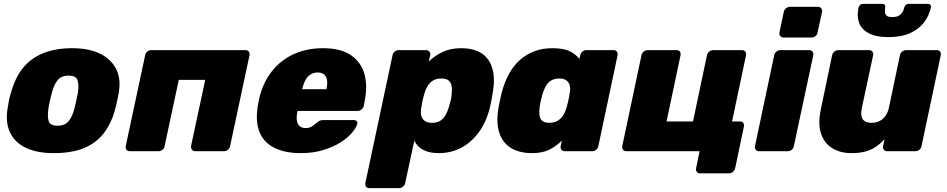

<svg xmlns="http://www.w3.org/2000/svg" viewBox="-20 -778 4871 988"><path d="M256 10Q173 10 116 -16Q59 -42 33.5 -92.5Q8 -143 18 -214Q21 -235 26 -260Q31 -285 38 -306Q58 -378 98 -428Q138 -478 201.5 -504Q265 -530 353 -530Q433 -530 490 -504Q547 -478 575 -428Q603 -378 592 -306Q588 -285 583 -260Q578 -235 572 -214Q553 -143 514 -92.5Q475 -42 412 -16Q349 10 256 10ZM276 -131Q313 -131 332 -153Q351 -175 363 -219Q367 -234 372.5 -260Q378 -286 381 -301Q387 -344 378.5 -366.5Q370 -389 333 -389Q297 -389 277.5 -366.5Q258 -344 247 -301Q243 -286 237 -260Q231 -234 229 -219Q223 -175 231 -153Q239 -131 276 -131Z M648 0Q637 0 631 -7.5Q625 -15 627 -26L727 -494Q729 -505 738 -512.5Q747 -520 758 -520H1243Q1254 -520 1260 -512.5Q1266 -505 1264 -494L1164 -26Q1162 -15 1153 -7.5Q1144 0 1133 0H985Q974 0 968 -7.5Q962 -15 963 -26L1036 -367H900L827 -26Q826 -15 816.5 -7.5Q807 0 796 0Z M1528 10Q1445 10 1389.5 -18.5Q1334 -47 1313 -105Q1292 -163 1310 -252Q1311 -256 1312 -262.5Q1313 -269 1314 -272Q1334 -355 1380 -412.5Q1426 -470 1493 -500Q1560 -530 1642 -530Q1734 -530 1786.5 -493.5Q1839 -457 1855.5 -396.5Q1872 -336 1857 -261L1852 -233Q1850 -223 1840.5 -215Q1831 -207 1820 -207H1511Q1511 -207 1510.5 -205Q1510 -203 1510 -201Q1505 -177 1507.5 -158.5Q1510 -140 1521.5 -129.5Q1533 -119 1553 -119Q1566 -119 1576 -123Q1586 -127 1594 -133.5Q1602 -140 1609 -146Q1620 -155 1626.5 -157.5Q1633 -160 1644 -160H1801Q1811 -160 1816 -154Q1821 -148 1818 -139Q1813 -121 1792 -95.5Q1771 -70 1733.5 -46Q1696 -22 1644 -6Q1592 10 1528 10ZM1535 -319H1660V-321Q1666 -348 1662.5 -367Q1659 -386 1647 -395.5Q1635 -405 1615 -405Q1595 -405 1579 -395.5Q1563 -386 1552.5 -367Q1542 -348 1535 -321Z M1880 190Q1869 190 1863.5 182.5Q1858 175 1860 164L2000 -494Q2002 -505 2011 -512.5Q2020 -520 2031 -520H2172Q2183 -520 2189.5 -512.5Q2196 -505 2194 -494L2186 -461Q2216 -491 2257.5 -510.5Q2299 -530 2353 -530Q2400 -530 2434.5 -516Q2469 -502 2490.5 -473.5Q2512 -445 2519 -401Q2526 -357 2515 -298Q2512 -277 2508.5 -260Q2505 -243 2500 -221Q2481 -147 2442.5 -95.5Q2404 -44 2352 -17Q2300 10 2238 10Q2192 10 2160 -5.5Q2128 -21 2112 -54L2065 164Q2063 175 2053.5 182.5Q2044 190 2034 190ZM2203 -146Q2229 -146 2245.5 -156.5Q2262 -167 2272.5 -185.5Q2283 -204 2290 -228Q2295 -243 2299 -260Q2303 -277 2304 -292Q2307 -316 2304 -334.5Q2301 -353 2289 -363.5Q2277 -374 2250 -374Q2225 -374 2207.5 -363Q2190 -352 2179.5 -334Q2169 -316 2163 -294Q2157 -273 2153.5 -256.5Q2150 -240 2147 -219Q2144 -198 2148 -182Q2152 -166 2165.5 -156Q2179 -146 2203 -146Z M2717 10Q2671 10 2634.5 -4Q2598 -18 2574.5 -47Q2551 -76 2543 -120Q2535 -164 2545 -223Q2549 -245 2552.5 -261Q2556 -277 2561 -298Q2575 -354 2599 -397.5Q2623 -441 2656 -470Q2689 -499 2730.5 -514.5Q2772 -530 2821 -530Q2880 -530 2911.5 -514.5Q2943 -499 2961 -475L2966 -494Q2968 -505 2977 -512.5Q2986 -520 2996 -520H3137Q3148 -520 3154 -512.5Q3160 -505 3158 -494L3059 -26Q3057 -15 3048 -7.5Q3039 0 3028 0H2887Q2876 0 2869.5 -7.5Q2863 -15 2865 -26L2871 -54Q2841 -25 2806 -7.5Q2771 10 2717 10ZM2807 -146Q2833 -146 2850.5 -157Q2868 -168 2879 -186Q2890 -204 2896 -226Q2902 -248 2905.5 -264.5Q2909 -281 2912 -301Q2916 -322 2912 -338Q2908 -354 2895 -364Q2882 -374 2858 -374Q2833 -374 2816 -363.5Q2799 -353 2788.5 -334.5Q2778 -316 2771 -292Q2767 -277 2763 -260Q2759 -243 2757 -228Q2754 -204 2756 -185.5Q2758 -167 2770 -156.5Q2782 -146 2807 -146Z M3582 114Q3571 114 3565.5 106Q3560 98 3562 88L3580 0H3202Q3192 0 3186 -7.5Q3180 -15 3182 -26L3281 -494Q3283 -505 3292.5 -512.5Q3302 -520 3313 -520H3462Q3473 -520 3478.5 -512.5Q3484 -505 3482 -494L3410 -153H3546L3618 -494Q3620 -505 3629.5 -512.5Q3639 -520 3650 -520H3799Q3809 -520 3815 -512.5Q3821 -505 3819 -494L3747 -153H3788Q3799 -153 3804.5 -145.5Q3810 -138 3808 -127L3763 88Q3761 98 3751.5 106Q3742 114 3731 114Z M3886 0Q3875 0 3869 -7.5Q3863 -15 3865 -26L3964 -494Q3966 -505 3975.5 -512.5Q3985 -520 3996 -520H4144Q4155 -520 4161 -512.5Q4167 -505 4165 -494L4065 -26Q4063 -15 4054 -7.5Q4045 0 4034 0ZM4012 -585Q4001 -585 3995 -592.5Q3989 -600 3991 -611L4013 -716Q4015 -727 4024.5 -735Q4034 -743 4045 -743H4190Q4200 -743 4206 -735Q4212 -727 4210 -716L4187 -611Q4186 -600 4176.5 -592.5Q4167 -585 4156 -585Z M4360 10Q4305 10 4263.5 -15Q4222 -40 4205 -90Q4188 -140 4204 -216L4262 -494Q4264 -505 4273.5 -512.5Q4283 -520 4294 -520H4452Q4463 -520 4469 -512.5Q4475 -505 4473 -494L4415 -223Q4410 -198 4413 -181Q4416 -164 4429 -155Q4442 -146 4465 -146Q4499 -146 4522.5 -166Q4546 -186 4554 -223L4611 -494Q4613 -505 4622.5 -512.5Q4632 -520 4643 -520H4801Q4812 -520 4817.5 -512.5Q4823 -505 4821 -494L4722 -26Q4720 -15 4711 -7.5Q4702 0 4691 0H4545Q4535 0 4528.5 -7.5Q4522 -15 4524 -26L4532 -62Q4510 -38 4486 -22Q4462 -6 4432 2Q4402 10 4360 10ZM4552 -587Q4488 -587 4450.5 -607Q4413 -627 4400.5 -661.5Q4388 -696 4398 -739Q4400 -747 4405.5 -752.5Q4411 -758 4421 -758H4520Q4529 -758 4533 -752.5Q4537 -747 4535 -739Q4533 -726 4534 -714.5Q4535 -703 4543.5 -696.5Q4552 -690 4571 -690Q4601 -690 4615 -704.5Q4629 -719 4633 -739Q4635 -747 4641 -752.5Q4647 -758 4656 -758H4755Q4764 -758 4768 -752.5Q4772 -747 4770 -739Q4761 -696 4734 -661.5Q4707 -627 4662 -607Q4617 -587 4552 -587Z"/></svg>

Font: Rubik Light ExtraBold
Style: Italic
Weight: 800
Italic angle: -12°
Version: Version 2.104